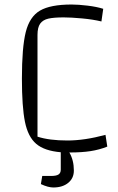

<svg xmlns="http://www.w3.org/2000/svg" viewBox="-20 -660 522 850"><path d="M287 15Q307 49 307 95Q307 129 282 149.5Q257 170 216 170Q193 170 161 155L167 119H206Q229 119 239 112.5Q249 106 249 91V14Q177 8 140.5 -23Q104 -54 90.5 -120.5Q77 -187 77 -312Q77 -450 94 -518Q111 -586 157 -613Q203 -640 297 -640Q327 -640 368 -635Q409 -630 437 -621L429 -565Q392 -574 343 -578.5Q294 -583 262 -583Q218 -583 194 -577.5Q170 -572 158 -555.5Q146 -539 146 -505V-55Q198 -38 279 -38Q354 -38 447 -63L455 -11Q420 3 381 9Q342 15 291 15Z"/></svg>

Font: Changa ExtraLight
Style: Regular
Weight: 275
Designer: Eduardo Rodriguez Tunni
Foundry: Eduardo Rodriguez Tunni
Version: Version 2.002; ttfautohint (v1.5) -l 8 -r 50 -G 200 -x 14 -H